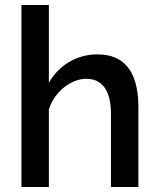

<svg xmlns="http://www.w3.org/2000/svg" viewBox="-20 -750 637 770"><path d="M535 0V-319C535 -433 500 -532 370 -532C289 -532 216 -489 176 -418V-730H66V0H176V-311C198 -383 266 -434 326 -434C389 -434 425 -388 425 -293V0Z"/></svg>

Font: FIGSv2-sans-serif SemiBold
Style: Regular
Weight: 600
Designer: Matt McInerney, Pablo Impallari, Rodrigo Fuenzalida,Mirko Velimirovic
Foundry: Matt McInerney, Pablo Impallari, Rodrigo Fuenzalida
Version: Version 4.021;hotconv 1.0.109;makeotfexe 2.5.65596